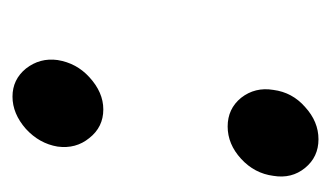

<svg xmlns="http://www.w3.org/2000/svg" viewBox="-134 -408 542 315"><g transform="rotate(90 137.5 -250.0)"><path d="M187 -352Q216 -352 240 -374Q264 -396 268 -427Q273 -457 255 -479Q237 -501 208 -501Q179 -501 155 -479Q131 -458 127 -427Q122 -397 140 -374Q158 -352 187 -352ZM138 1Q166 1 191 -21Q215 -43 220 -73Q224 -103 206 -125Q188 -148 159 -148Q131 -148 106 -125Q83 -104 78 -73Q74 -44 92 -21Q110 1 138 1Z"/></g></svg>

Font: Unageo
Style: SemiBold-Italic
Weight: 600
Designer: Richard Sepsi
Foundry: Richard Sepsi
Version: Version 2.000